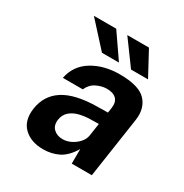

<svg xmlns="http://www.w3.org/2000/svg" viewBox="-169 -856 956 998"><g transform="rotate(30 309.0 -356.5)"><path d="M226 10Q153 10 110.5 -31Q68 -72 78.5 -148Q91 -233 159.8 -277.2Q228.5 -321.5 362 -323L424 -324L428.5 -355Q433.5 -391.5 414.5 -410.2Q395.5 -429 357 -428.5Q327 -428 296.2 -413Q265.5 -398 250 -363H130.5Q146.5 -443 215.2 -485Q284 -527 378.5 -527Q494 -527 536.2 -482Q578.5 -437 568 -363.5L514 0H393.5L394 -87.5Q360 -31.5 318.8 -10.8Q277.5 10 226 10ZM288 -86Q313.5 -86 338 -98.2Q362.5 -110.5 380 -130.2Q397.5 -150 401 -172.5L412.5 -249L362.5 -248Q328 -247.5 296.5 -239.5Q265 -231.5 243.8 -212.8Q222.5 -194 217.5 -162.5Q212.5 -126.5 233.2 -106.2Q254 -86 288 -86ZM439.5 -723 518 -577.5H416L309.5 -723ZM243 -723 343.5 -577.5H241.5L109 -723Z"/></g></svg>

Font: Public Sans
Style: Bold Italic
Weight: 700
Italic angle: -8°
Designer: The Public Sans project authors (U.S. Web Design System). Libre Franklin designed by Pablo Impallari and Rodrigo Fuenzal
Version: Version 1.008; ttfautohint (v1.8.1) -l 8 -r 50 -G 200 -x 14 